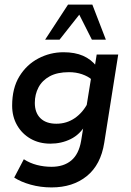

<svg xmlns="http://www.w3.org/2000/svg" viewBox="-20 -637 573 838"><path d="M205 181Q157 181 114 169Q71 157 42 138L84 58Q110 75 141 83Q172 91 205 91Q258 91 291 63.5Q324 36 334 -22L347 -102L354 -93Q329 -50 288.5 -30Q248 -10 200 -10Q151 -10 113.5 -31.5Q76 -53 54.5 -90.5Q33 -128 33 -176Q33 -252 64.5 -303.5Q96 -355 147.5 -382Q199 -409 257 -409Q307 -409 342.5 -393.5Q378 -378 402 -347L392 -336L402 -399H496L435 -14Q420 82 359 131.5Q298 181 205 181ZM226 -97Q271 -97 306.5 -121.5Q342 -146 364 -189L354 -151L380 -312V-290Q364 -304 338 -313Q312 -322 281 -322Q230 -322 197 -304Q164 -286 148 -255.5Q132 -225 132 -188Q132 -145 156.5 -121Q181 -97 226 -97ZM177 -464 277 -617H383L442 -464H381L326 -573L240 -464Z"/></svg>

Font: Rokkitt SemiBold
Style: Italic
Weight: 600
Italic angle: -9°
Designer: Vernon Adams
Foundry: Vernon Adams
Version: Version 3.103